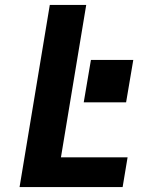

<svg xmlns="http://www.w3.org/2000/svg" viewBox="-20 -755 640 775"><path d="M59 0 181 -735H328L226 -120H495L475 0ZM318 -342 347 -513H518L489 -342Z"/></svg>

Font: Iosevka SS04 Heavy Extended
Style: Italic
Weight: 900
Width: 7
Italic angle: -9°
Monospace: yes
Designer: Belleve Invis
Foundry: Belleve Invis
Version: Version 19.0.0; ttfautohint (v1.8.4)